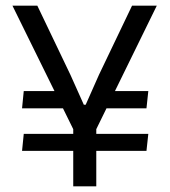

<svg xmlns="http://www.w3.org/2000/svg" viewBox="-20 -659 601 679"><path d="M498 -276H322L337.5 -337H504.5ZM58 -125.5 64 -185.5H504.5L498 -125.5ZM64 -337H221L237.5 -276H58ZM315.5 -192H244L24 -639H112L229 -394.5L276.5 -288.5H283L330 -394.5L447 -639H534.5ZM320.5 0H239V-269.5H320.5Z"/></svg>

Font: Anek Kannada Medium
Style: Regular
Weight: 400
Version: Version 1.003